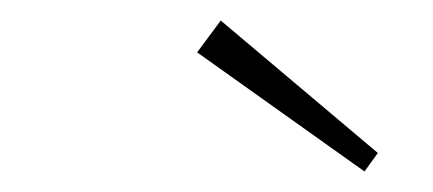

<svg xmlns="http://www.w3.org/2000/svg" viewBox="-20 -798 422 187"><path d="M172 -747 195 -778 348 -649 335 -631Z"/></svg>

Font: Bitter Pro ExtraLight
Style: Italic
Weight: 275
Italic angle: -9°
Designer: Sol Matas, and Bitter project Authors
Foundry: Sol Matas
Version: Version 1.010